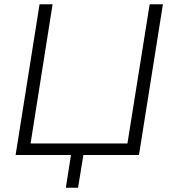

<svg xmlns="http://www.w3.org/2000/svg" viewBox="-20 -725 802 898"><path d="M288 153 312 0H53L165 -705H226L123 -54H576L680 -705H742L630 0H370L345 153Z"/></svg>

Font: Mulish Light
Style: Italic
Weight: 300
Italic angle: -9°
Designer: Vernon Adams
Foundry: Vernon Adams
Version: Version 3.603; ttfautohint (v1.8.3)